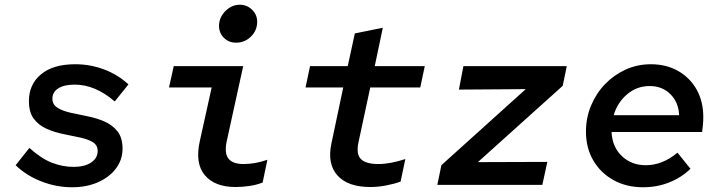

<svg xmlns="http://www.w3.org/2000/svg" viewBox="-20 -780 3040 810"><path d="M284 10Q217 10 153.5 -15Q90 -40 46 -83L104 -156Q154 -111 199 -93.5Q244 -76 290 -76Q337 -76 364.5 -94.5Q392 -113 392 -143Q392 -168 371 -180.5Q350 -193 317 -200Q284 -207 247 -214.5Q210 -222 177 -236.5Q144 -251 123 -278.5Q102 -306 102 -354Q102 -424 153 -466.5Q204 -509 297 -509Q360 -509 418 -487.5Q476 -466 522 -424L464 -352Q382 -423 295 -423Q250 -423 225.5 -407Q201 -391 201 -364Q201 -339 222.5 -325.5Q244 -312 277.5 -304.5Q311 -297 349 -289.5Q387 -282 420.5 -267.5Q454 -253 475.5 -226Q497 -199 497 -153Q497 -106 469 -69Q441 -32 393 -11Q345 10 284 10Z M976 -600Q945 -600 924.5 -620.5Q904 -641 904 -671Q904 -706 930.5 -733Q957 -760 992 -760Q1022 -760 1043.5 -739Q1065 -718 1065 -688Q1065 -652 1039 -626Q1013 -600 976 -600ZM974 9Q886 9 844 -41Q802 -91 823 -185L873 -411H693L713 -501H1006L936 -182Q926 -132 944.5 -110Q963 -88 1007 -88Q1031 -88 1055 -92Q1079 -96 1108 -106L1088 -10Q1063 0 1032.5 4.5Q1002 9 974 9Z M1543 9Q1447 9 1403.5 -40Q1360 -89 1378 -174L1428 -411H1269L1288 -501H1447L1477 -639L1595 -663L1561 -501H1772L1753 -411H1542L1492 -178Q1482 -129 1503 -108.5Q1524 -88 1576 -88Q1626 -88 1690 -109L1670 -14Q1643 -4 1608.5 2.5Q1574 9 1543 9Z M1825 0 1842 -83 2198 -404 1916 -402 1935 -501H2371L2354 -418L1996 -96L2289 -97L2268 0Z M2693 10Q2623 10 2568.5 -20Q2514 -50 2483 -103Q2452 -156 2452 -225Q2452 -283 2473.5 -334.5Q2495 -386 2532.5 -425Q2570 -464 2619.5 -486.5Q2669 -509 2726 -509Q2791 -509 2841 -480.5Q2891 -452 2919 -402Q2947 -352 2947 -286Q2947 -269 2945.5 -253.5Q2944 -238 2942 -223H2560Q2563 -160 2603.5 -121.5Q2644 -83 2704 -83Q2775 -83 2838 -136L2893 -68Q2855 -31 2803.5 -10.5Q2752 10 2693 10ZM2569 -294H2845Q2843 -348 2808.5 -382.5Q2774 -417 2721 -417Q2667 -417 2626 -382.5Q2585 -348 2569 -294Z"/></svg>

Font: Red Hat Mono Medium
Style: Italic
Weight: 500
Italic angle: -12°
Monospace: yes
Designer: Pentagram, MCKL
Foundry: Pentagram, MCKL
Version: Version 1.023; ttfautohint (v1.8.3)